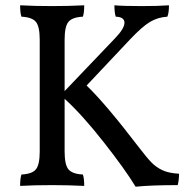

<svg xmlns="http://www.w3.org/2000/svg" viewBox="-20 -699 718 725"><path d="M656 -43Q656 -18 651 0Q551 0 492 6Q452 -60 371 -163Q290 -266 224 -326V-127Q224 -77 238.5 -59.5Q253 -42 293 -40Q298 -26 298 3Q238 0 177 0Q107 0 56 3Q56 -26 61 -40Q101 -42 115.5 -59.5Q130 -77 130 -127V-549Q130 -599 115.5 -616.5Q101 -634 61 -636Q56 -650 56 -679Q111 -676 177 -676Q238 -676 298 -679Q298 -650 293 -636Q253 -634 238.5 -616.5Q224 -599 224 -549V-355L413 -553Q450 -591 450 -613Q450 -635 417 -636Q412 -652 412 -679Q445 -676 515 -676Q578 -676 618 -679Q618 -650 612 -636Q576 -634 546 -616Q516 -598 470 -549L307 -376Q379 -307 505 -142Q534 -104 552 -85.5Q570 -67 594 -56Q618 -45 656 -43Z"/></svg>

Font: Vollkorn SC
Style: Regular
Weight: 400
Designer: Friedrich Althausen
Foundry: Friedrich Althausen
Version: Version 4.015